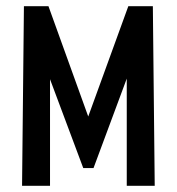

<svg xmlns="http://www.w3.org/2000/svg" viewBox="-20 -598 569 618"><path d="M51 0 57 -578H136L264 -223L393 -578H472L478 0H388V-345L281 -57H248L141 -343V0Z"/></svg>

Font: Oswald
Style: Regular
Weight: 400
Designer: Vernon Adams
Foundry: Vernon Adams
Version: Version 4.103; ttfautohint (v1.8.3)